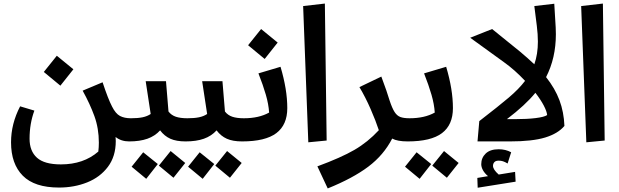

<svg xmlns="http://www.w3.org/2000/svg" viewBox="-20 -794 3477 1078"><path d="M705 0Q660 0 629 -25Q630 -18 630 -2Q630 84 586 142.5Q542 201 469.5 230Q397 259 312 259H311Q174 259 108 192.5Q42 126 42 5Q42 -99 93 -197L173 -173Q146 -100 146 -15Q146 54 187.5 91.5Q229 129 322 129Q449 129 532 57Q535 32 535 7Q535 -73 510 -142Q485 -211 444 -285L556 -332Q587 -238 609 -196Q629 -156 653.5 -143Q678 -130 715 -130L725 -57ZM226 -390 299 -481 392 -405 319 -313Z M1042 -58 1022 0Q970 0 936.5 -15Q903 -30 879 -62Q850 -30 807.5 -15Q765 0 705 0L685 -58L715 -130Q754 -130 780.5 -135.5Q807 -141 826 -154L798 -338H912L926 -168Q942 -147 967.5 -138.5Q993 -130 1032 -130ZM872 136 938 54 1020 121 954 204ZM719 142 784 61 866 127 801 210Z M1359 -58 1339 0Q1287 0 1253.5 -15Q1220 -30 1196 -62Q1167 -30 1124.5 -15Q1082 0 1022 0L1002 -58L1032 -130Q1071 -130 1097.5 -135.5Q1124 -141 1143 -154L1115 -338H1229L1243 -168Q1259 -147 1284.5 -138.5Q1310 -130 1349 -130ZM1189 136 1255 54 1337 121 1271 204ZM1036 142 1101 61 1183 127 1118 210Z M1319 -60 1349 -130Q1434 -130 1491 -162Q1488 -209 1472.5 -262.5Q1457 -316 1431 -382L1555 -419Q1593 -292 1593 -187Q1593 -93 1531.5 -46.5Q1470 0 1339 0ZM1373 -540 1446 -631 1539 -555 1466 -463Z M1711 5 1682 -760 1804 -774 1814 -5Z M2269 0Q2211 0 2182 -16Q2134 77 2047.5 142Q1961 207 1820 264L1762 140Q1895 91 1970 47.5Q2045 4 2107 -63Q2090 -115 2061 -181.5Q2032 -248 1998 -305L2121 -364Q2154 -276 2168 -228Q2182 -186 2195.5 -165Q2209 -144 2228 -137Q2247 -130 2280 -130L2289 -57Z M2249 -60 2279 -130Q2364 -130 2421 -162Q2418 -209 2402.5 -262.5Q2387 -316 2361 -382L2485 -419Q2523 -292 2523 -187Q2523 -93 2461.5 -46.5Q2400 0 2269 0ZM2407 136 2473 54 2555 121 2489 204ZM2254 142 2319 61 2401 127 2336 210Z M3149 -87Q3113 -44 3041 -22Q2969 0 2843 0H2661L2671 -114Q2781 -199 2837 -246.5Q2893 -294 2928 -340Q2870 -402 2808 -446L2620 -582L2743 -631L2900 -504Q2943 -468 2980 -433Q3000 -490 3000 -560Q3000 -601 2994 -649L2980 -760L3092 -773L3100 -640Q3101 -627 3101 -602Q3101 -468 3046 -361Q3096 -298 3121 -231.5Q3146 -165 3149 -87ZM3052 -148Q3050 -169 3033 -201.5Q3016 -234 2986 -273Q2930 -204 2826 -125H2870Q2939 -125 2987.5 -131Q3036 -137 3052 -148ZM2875 226 2662 260 2660 205 2720 195Q2701 179 2691.5 161.5Q2682 144 2682 128Q2682 92 2707 68Q2732 44 2780 44Q2819 44 2850 61L2830 124Q2815 115 2804 111.5Q2793 108 2780 108Q2763 108 2755.5 116.5Q2748 125 2748 137Q2748 158 2780 186L2872 171Z M3272 5 3243 -760 3365 -774 3375 -5Z"/></svg>

Font: FiraGO Medium
Style: Italic
Weight: 500
Italic angle: -8°
Designer: bBox Type GmbH
Foundry: bBox Type GmbH
Version: Version 1.001